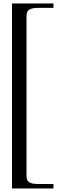

<svg xmlns="http://www.w3.org/2000/svg" viewBox="-20 -803 376 1103"><path d="M287.1 279.8H48.8V-783.2H287.1V-757.8H199.7Q180.7 -757.8 167.7 -755.1Q154.8 -752.4 147 -746.8Q139.2 -741.2 135.7 -732.2Q132.3 -723.1 132.3 -710.4V206.1Q132.3 219.2 135.5 228.3Q138.7 237.3 146.5 243.2Q154.3 249 167.2 251.5Q180.2 253.9 199.7 253.9H287.1Z"/></svg>

Font: HM XNiloofar
Style: Regular
Weight: 400
Designer: Hossein Movahhedian
Version: Version 2.8, 2015